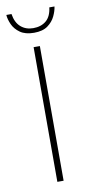

<svg xmlns="http://www.w3.org/2000/svg" viewBox="-89 -661 330 695"><g transform="rotate(-10 75.5 -313.5)"><path d="M64 0V-495H87V0ZM75 -546Q43 -546 24 -559.5Q5 -573 -3.5 -592Q-12 -611 -13 -627H6Q11 -595 29.5 -579Q48 -563 75 -563Q104 -563 122.5 -578.5Q141 -594 145 -627H164Q162 -611 153 -592Q144 -573 125.5 -559.5Q107 -546 75 -546Z"/></g></svg>

Font: Alumni Sans Thin Thin
Style: Regular
Weight: 250
Version: Version 1.018